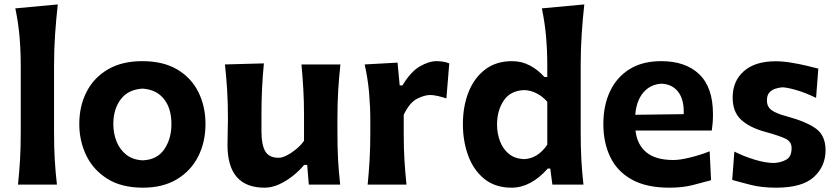

<svg xmlns="http://www.w3.org/2000/svg" viewBox="-20 -847 3843 881"><path d="M62.5 0Q68.8 -59.6 72 -115.2Q75.2 -170.9 75.2 -239.7V-546.4Q75.2 -614.3 69.6 -679Q64 -743.7 50.3 -808.6L245.1 -826.7Q237.8 -760.7 232.9 -691.4Q228 -622.1 228 -546.4V-239.7Q228 -170.9 231.2 -115.2Q234.4 -59.6 241.2 0Z M636.2 14.2Q537.1 14.2 472.2 -26.9Q407.2 -67.9 375.5 -134.5Q343.8 -201.2 343.8 -277.8Q343.8 -360.4 377.2 -425.5Q410.6 -490.7 475.1 -528.6Q539.6 -566.4 632.8 -566.4Q729 -566.4 793.5 -528.1Q857.9 -489.7 890.4 -424.3Q922.9 -358.9 922.9 -277.8Q922.9 -194.8 889.2 -128.7Q855.5 -62.5 791.3 -24.2Q727.1 14.2 636.2 14.2ZM635.3 -111.3Q701.7 -114.3 734.1 -162.4Q766.6 -210.4 766.6 -277.8Q766.6 -349.1 732.7 -392.3Q698.7 -435.5 635.3 -440.4Q568.8 -437 534.4 -391.8Q500 -346.7 500 -277.8Q500 -234.4 515.1 -197Q530.3 -159.7 560.3 -136.5Q590.3 -113.3 635.3 -111.3Z M1194.3 14.2Q1023.9 14.2 1023.9 -181.6Q1023.9 -217.8 1024.9 -245.1Q1025.9 -272.5 1025.9 -301.3Q1025.9 -377.4 1022.2 -434.8Q1018.6 -492.2 1012.2 -551.3L1190.9 -556.2Q1185.1 -497.1 1182.4 -439.9Q1179.7 -382.8 1179.7 -320.3V-243.7Q1179.7 -183.1 1197 -153.1Q1214.4 -123 1258.8 -123Q1274.4 -123 1295.7 -133.8Q1316.9 -144.5 1338.4 -162.1Q1359.9 -179.7 1375 -200.7V-320.3Q1375 -382.8 1371.8 -437.5Q1368.7 -492.2 1363.3 -551.3H1542Q1535.6 -492.2 1532 -434.8Q1528.3 -377.4 1528.3 -301.3V-239.7Q1528.3 -170.9 1531.2 -115.2Q1534.2 -59.6 1541 0H1397L1389.6 -90.3H1375.5Q1353.5 -63.5 1323.2 -39.6Q1293 -15.6 1259.8 -0.7Q1226.6 14.2 1194.3 14.2Z M1667 0Q1672.9 -59.6 1676 -115.2Q1679.2 -170.9 1679.2 -239.7V-294.4Q1679.2 -356.9 1673.6 -421.4Q1668 -485.8 1653.3 -551.3L1804.2 -559.6L1814 -455.1H1826.7Q1864.7 -518.1 1906.2 -542.2Q1947.8 -566.4 1983.4 -566.4Q1996.1 -566.4 2011.7 -564.2Q2027.3 -562 2041.5 -556.2L2028.3 -395.5Q2009.3 -401.9 1988.8 -406.5Q1968.3 -411.1 1954.1 -411.1Q1928.2 -411.1 1894 -394Q1859.9 -377 1832.5 -320.3V-231.4Q1832.5 -168.9 1835.7 -114.3Q1838.9 -59.6 1845.2 0Z M2327.6 14.2Q2252 14.2 2202.1 -26.4Q2152.3 -66.9 2128.2 -133.3Q2104 -199.7 2104 -276.9Q2104 -358.9 2129.9 -424.3Q2155.8 -489.7 2206.1 -528.1Q2256.3 -566.4 2329.6 -566.4Q2374.5 -566.4 2412.4 -545.9Q2450.2 -525.4 2478 -493.7H2491.2V-546.4Q2491.2 -614.3 2485.6 -679Q2480 -743.7 2466.3 -808.6L2661.1 -826.7Q2653.8 -760.7 2649.2 -691.4Q2644.5 -622.1 2644.5 -546.4V-239.7Q2644.5 -170.9 2647.5 -115.2Q2650.4 -59.6 2657.2 0H2514.6L2504.9 -73.7H2493.7Q2415.5 14.2 2327.6 14.2ZM2384.8 -116.7Q2448.2 -119.6 2491.2 -183.1V-379.9Q2468.8 -405.8 2440.9 -419.4Q2413.1 -433.1 2385.7 -433.6Q2322.8 -431.6 2291.7 -386Q2260.7 -340.3 2260.7 -275.4Q2260.7 -234.9 2274.2 -199.2Q2287.6 -163.6 2314.9 -141.1Q2342.3 -118.7 2384.8 -116.7Z M3051.8 14.2Q2945.8 14.2 2878.9 -23.2Q2812 -60.5 2780.3 -126.5Q2748.5 -192.4 2748.5 -277.8Q2748.5 -362.3 2778.8 -427.2Q2809.1 -492.2 2868.2 -529.3Q2927.2 -566.4 3014.2 -566.4Q3126 -566.4 3188.7 -506.1Q3251.5 -445.8 3251.5 -323.2Q3251.5 -300.8 3250 -283Q3248.5 -265.1 3246.1 -248H2896Q2902.8 -184.6 2945.1 -148.7Q2987.3 -112.8 3070.3 -112.8Q3100.6 -112.8 3147.7 -124.5Q3194.8 -136.2 3236.3 -152.8L3242.7 -20Q3208.5 -10.7 3160.6 1.7Q3112.8 14.2 3051.8 14.2ZM3117.2 -323.2Q3119.6 -389.2 3092.3 -425Q3064.9 -460.9 3015.6 -462.9Q2964.4 -460.4 2932.1 -422.6Q2899.9 -384.8 2895 -320.3Z M3541.5 14.2Q3475.1 14.2 3424.3 1.2Q3373.5 -11.7 3339.8 -21.5L3349.6 -151.4Q3394.5 -128.9 3444.1 -114Q3493.7 -99.1 3531.7 -99.1Q3564.5 -101.1 3588.4 -114.7Q3612.3 -128.4 3612.3 -167.5Q3612.3 -196.3 3586.2 -209.7Q3560.1 -223.1 3492.2 -241.7Q3419.4 -261.7 3380.6 -297.6Q3341.8 -333.5 3341.8 -399.4Q3341.8 -475.1 3393.3 -520.5Q3444.8 -565.9 3539.1 -565.9Q3571.8 -565.9 3608.9 -559.8Q3646 -553.7 3679.4 -545.9Q3712.9 -538.1 3734.9 -532.2L3724.6 -397.9Q3674.3 -422.4 3631.8 -434.3Q3589.4 -446.3 3569.3 -446.3Q3555.2 -445.3 3538.6 -440.2Q3522 -435.1 3510.5 -422.6Q3499 -410.2 3499 -385.7Q3499 -357.9 3519.8 -342Q3540.5 -326.2 3594.2 -312Q3683.1 -287.6 3725.6 -255.6Q3768.1 -223.6 3768.1 -157.7Q3768.1 -84 3714.6 -34.9Q3661.1 14.2 3541.5 14.2Z"/></svg>

Font: Pinar-FD Bold
Style: Regular
Weight: 700
Designer: Amin Abedi
Version: Version 3.000